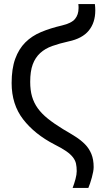

<svg xmlns="http://www.w3.org/2000/svg" viewBox="-20 -767 540 941"><path d="M356 72Q356 51 352.5 35Q349 19 337.5 4Q326 -11 304.5 -26Q283 -41 247 -59Q150 -109 93.5 -182Q37 -255 37 -360Q37 -430 54.5 -478.5Q72 -527 104 -559Q136 -591 181.5 -610Q227 -629 283 -642Q330 -653 347.5 -674Q365 -695 365 -727Q365 -730 365 -734.5Q365 -739 364 -747H445Q446 -740 446.5 -731Q447 -722 447 -716Q447 -656 415 -617Q383 -578 316 -564Q271 -554 236 -541.5Q201 -529 177 -507Q153 -485 140.5 -451.5Q128 -418 128 -366Q128 -325 137 -294Q146 -263 165 -236.5Q184 -210 214.5 -185.5Q245 -161 289 -134Q322 -115 349.5 -97.5Q377 -80 397 -59.5Q417 -39 428 -12Q439 15 439 52Q439 62 436.5 75.5Q434 89 430 103.5Q426 118 421.5 131.5Q417 145 413 154H336Q344 133 350 110.5Q356 88 356 72Z"/></svg>

Font: D2Coding ligature
Style: Regular
Weight: 400
Monospace: yes
Designer: Yong-Rak Park; Jeong-Hwan Yoon; Sang-Min Lee;
Foundry: NHN Corporation
Version: Version 1.3.2; Build 20180524